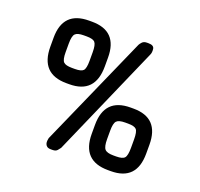

<svg xmlns="http://www.w3.org/2000/svg" viewBox="-86 -531 651 626"><g transform="rotate(20 239.5 -218.5)"><path d="M347 0Q257 0 257 -93V-124Q257 -217 347 -217H357Q446 -217 446 -124V-93Q446 0 357 0ZM179 -16Q176 -12 171 -6Q166 0 155 0H149Q140 0 135.5 -3.5Q131 -7 129.5 -12Q128 -17 128.5 -22.5Q129 -28 130 -32L301 -418Q303 -422 308.5 -428Q314 -434 325 -434H330Q349 -434 350.5 -421.5Q352 -409 348 -401ZM123 -220Q33 -220 33 -314V-345Q33 -437 123 -437H133Q222 -437 222 -345V-314Q222 -220 133 -220ZM393 -123Q393 -150 386 -157.5Q379 -165 357 -165H347Q325 -165 317.5 -157Q310 -149 310 -123V-94Q310 -68 317.5 -59.5Q325 -51 347 -51H357Q379 -51 386 -59Q393 -67 393 -94ZM169 -344Q169 -370 162 -378Q155 -386 133 -386H123Q101 -386 93.5 -378Q86 -370 86 -344V-314Q86 -288 93.5 -280.5Q101 -273 123 -273H133Q155 -273 162 -280.5Q169 -288 169 -314Z"/></g></svg>

Font: Chathura
Style: ExtraBold
Weight: 800
Designer: Appaji Ambarisha Darbha
Foundry: Aditya Fonts
Version: Version 1.001 2016